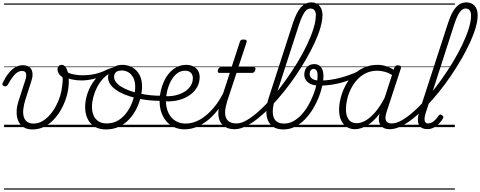

<svg xmlns="http://www.w3.org/2000/svg" viewBox="-34 -1059 3998 1599"><path d="M237 19Q193 19 163.5 1Q134 -17 119 -50Q104 -83 104.5 -128.5Q105 -174 124 -229L176 -389Q189 -429 182.5 -448.5Q176 -468 150 -468Q129 -468 109.5 -455.5Q90 -443 71.5 -417.5Q53 -392 31 -354Q26 -346 20.5 -342.5Q15 -339 3 -341Q-10 -344 -13 -352.5Q-16 -361 -11 -370Q10 -414 36 -447Q62 -480 92 -498Q122 -516 157 -516Q182 -516 200 -507Q218 -498 227.5 -480.5Q237 -463 237 -437.5Q237 -412 226 -380L178 -231Q165 -190 160.5 -153.5Q156 -117 163 -89.5Q170 -62 190.5 -46Q211 -30 245 -30Q284 -30 318 -49.5Q352 -69 381 -102Q410 -135 431.5 -175.5Q453 -216 466.5 -258.5Q480 -301 483 -339Q486 -358 487.5 -377Q489 -396 487 -415Q465 -430 455 -447Q445 -464 445 -482Q445 -498 455 -508.5Q465 -519 480 -519Q494 -519 505 -509Q516 -499 523.5 -480Q531 -461 535 -435.5Q539 -410 539 -379Q539 -329 525.5 -274.5Q512 -220 486 -168Q460 -116 423 -73.5Q386 -31 339 -6Q292 19 237 19ZM0 510H604V520H0ZM0 -20H604V0H0ZM0 -505H604V-500H0ZM0 -1030H604V-1020H0Z M643 -389Q603 -389 564.5 -397.5Q526 -406 489 -429Q484 -432 484 -440Q484 -448 487.5 -456Q491 -464 498 -467.5Q505 -471 512 -466Q539 -448 576 -440Q613 -432 652 -432Q688 -432 724.5 -437Q761 -442 794.5 -453Q828 -464 856 -479Q866 -485 871 -479Q876 -473 875 -463.5Q874 -454 865 -449Q810 -419 754 -404Q698 -389 643 -389ZM604 510V520ZM604 -20V0ZM604 -505V-500ZM604 -1030V-1020Z M848 19Q792 19 753.5 -4.5Q715 -28 695 -70.5Q675 -113 675 -168Q675 -223 695 -282Q715 -341 754 -392Q793 -443 851 -475Q909 -507 985 -507Q995 -507 996.5 -499Q998 -491 994 -483.5Q990 -476 982 -476Q933 -476 893.5 -456Q854 -436 824 -403.5Q794 -371 773.5 -330.5Q753 -290 742.5 -248.5Q732 -207 732 -170Q732 -128 746 -96.5Q760 -65 787.5 -48Q815 -31 854 -31Q914 -31 958 -61Q1002 -91 1032 -138Q1062 -185 1077 -237.5Q1092 -290 1092 -334Q1092 -381 1076 -412Q1060 -443 1034.5 -457.5Q1009 -472 982 -472Q969 -472 963 -479Q957 -486 958 -495.5Q959 -505 965.5 -512Q972 -519 985 -519Q1029 -519 1066.5 -498.5Q1104 -478 1126.5 -438Q1149 -398 1149 -339Q1149 -298 1137.5 -249.5Q1126 -201 1102.5 -153.5Q1079 -106 1043 -67Q1007 -28 958.5 -4.5Q910 19 848 19ZM604 510H1205V520H604ZM604 -20H1205V0H604ZM604 -505H1205V-500H604ZM604 -1030H1205V-1020H604Z M1305 -219Q1251 -219 1197.5 -225Q1144 -231 1095 -243Q1046 -255 1004 -272Q962 -289 931 -311Q900 -333 883 -359Q866 -385 866 -415Q866 -445 880.5 -468.5Q895 -492 922.5 -505.5Q950 -519 985 -519Q998 -519 1004 -512Q1010 -505 1009 -495.5Q1008 -486 1001.5 -479Q995 -472 983 -472Q947 -472 931.5 -457.5Q916 -443 916 -419Q916 -396 932.5 -374.5Q949 -353 978 -335.5Q1007 -318 1045 -304Q1083 -290 1127.5 -280.5Q1172 -271 1218 -266Q1264 -261 1308 -262Q1317 -262 1321 -255.5Q1325 -249 1324.5 -240.5Q1324 -232 1319 -225.5Q1314 -219 1305 -219ZM1205 510V520ZM1205 -20V0ZM1205 -505V-500ZM1205 -1030V-1020Z M1316 -262Q1362 -254 1407 -261Q1452 -268 1489.5 -287.5Q1527 -307 1549.5 -337.5Q1572 -368 1572 -408Q1572 -437 1555 -453.5Q1538 -470 1507 -470Q1496 -470 1491.5 -477Q1487 -484 1488.5 -494Q1490 -504 1497.5 -511.5Q1505 -519 1519 -519Q1543 -519 1563.5 -511.5Q1584 -504 1598.5 -491Q1613 -478 1621 -459.5Q1629 -441 1629 -418Q1629 -366 1603 -325.5Q1577 -285 1532.5 -258Q1488 -231 1431 -220.5Q1374 -210 1312 -218ZM1205 510H1680V520H1205ZM1205 -20H1680V0H1205ZM1205 -505H1680V-500H1205ZM1205 -1030H1680V-1020H1205Z M1504 18Q1466 18 1434 7Q1402 -4 1376 -25Q1350 -46 1332 -75.5Q1314 -105 1304.5 -141Q1295 -177 1295 -218Q1295 -258 1304.5 -300Q1314 -342 1331.5 -381Q1349 -420 1376 -451Q1403 -482 1438.5 -500.5Q1474 -519 1518 -519Q1528 -519 1531.5 -511.5Q1535 -504 1533 -494Q1531 -484 1524 -477Q1517 -470 1507 -470Q1468 -470 1438 -445.5Q1408 -421 1388 -382Q1368 -343 1358 -300.5Q1348 -258 1348 -220Q1348 -179 1359 -144Q1370 -109 1391.5 -83.5Q1413 -58 1443.5 -44Q1474 -30 1513 -30Q1573 -30 1632 -63.5Q1691 -97 1745 -161Q1799 -225 1841 -315Q1845 -323 1854 -323Q1863 -323 1869 -317.5Q1875 -312 1870 -300Q1837 -223 1795 -164Q1753 -105 1705 -64.5Q1657 -24 1606.5 -3Q1556 18 1504 18ZM1680 510V520ZM1680 -20V0ZM1680 -505V-500ZM1680 -1030V-1020Z M1921 17Q1877 17 1846.5 1Q1816 -15 1800 -45Q1784 -75 1784.5 -118.5Q1785 -162 1803 -217L1880 -452H1794Q1783 -452 1780.5 -458.5Q1778 -465 1781 -477Q1785 -489 1791.5 -494.5Q1798 -500 1808 -500H1895L1963 -709Q1967 -721 1973.5 -725.5Q1980 -730 1994 -730Q2011 -730 2017 -724Q2023 -718 2019 -706L1951 -500H2079Q2090 -500 2092.5 -494Q2095 -488 2092 -476Q2088 -463 2081.5 -457.5Q2075 -452 2065 -452H1936L1859 -219Q1843 -169 1841 -133Q1839 -97 1850 -74.5Q1861 -52 1882.5 -41.5Q1904 -31 1935 -31Q1945 -31 1949 -23.5Q1953 -16 1952 -7Q1951 2 1943 9.5Q1935 17 1921 17ZM1680 510H2068V520H1680ZM1680 -20H2068V0H1680ZM1680 -505H2068V-500H1680ZM1680 -1030H2068V-1020H1680Z M1921 17Q1908 17 1904.5 9.5Q1901 2 1904 -7Q1907 -16 1915.5 -23.5Q1924 -31 1936 -31Q1975 -31 2023.5 -59.5Q2072 -88 2126 -137Q2180 -186 2235.5 -250.5Q2291 -315 2343.5 -388.5Q2396 -462 2442 -537.5Q2488 -613 2522.5 -685.5Q2557 -758 2576.5 -820.5Q2596 -883 2596 -929Q2596 -941 2604.5 -947.5Q2613 -954 2623.5 -954Q2634 -954 2642.5 -947.5Q2651 -941 2651 -929Q2651 -886 2634.5 -829Q2618 -772 2587.5 -705.5Q2557 -639 2516.5 -568.5Q2476 -498 2428 -427.5Q2380 -357 2327 -291.5Q2274 -226 2220 -170Q2166 -114 2113 -72Q2060 -30 2011 -6.5Q1962 17 1921 17ZM2067 510V520ZM2067 -20V0ZM2067 -505V-500ZM2067 -1030V-1020Z M2326 19Q2274 19 2242 -2.5Q2210 -24 2196 -60Q2182 -96 2184 -142Q2186 -188 2202 -238L2406 -869Q2436 -958 2472 -998.5Q2508 -1039 2559 -1039Q2588 -1039 2609 -1025.5Q2630 -1012 2641 -987.5Q2652 -963 2652 -929Q2652 -917 2643.5 -910.5Q2635 -904 2624.5 -904Q2614 -904 2605.5 -910.5Q2597 -917 2597 -929Q2597 -948 2592 -961Q2587 -974 2577 -981Q2567 -988 2552 -988Q2534 -988 2518 -974.5Q2502 -961 2487.5 -932.5Q2473 -904 2457 -856L2257 -239Q2245 -201 2240 -164Q2235 -127 2241 -96.5Q2247 -66 2269 -48Q2291 -30 2332 -30Q2374 -30 2410.5 -50.5Q2447 -71 2478.5 -105.5Q2510 -140 2534 -182.5Q2558 -225 2575.5 -269.5Q2593 -314 2602 -355.5Q2611 -397 2611 -428Q2611 -458 2602 -471.5Q2593 -485 2579 -485Q2565 -485 2560.5 -495Q2556 -505 2562 -515Q2568 -525 2584 -525Q2602 -525 2615.5 -519Q2629 -513 2639 -500Q2649 -487 2654.5 -468Q2660 -449 2660 -424Q2660 -390 2650 -344.5Q2640 -299 2620.5 -249Q2601 -199 2572 -151.5Q2543 -104 2506 -65.5Q2469 -27 2423.5 -4Q2378 19 2326 19ZM2068 510H2707V520H2068ZM2068 -20H2707V0H2068ZM2068 -505H2707V-500H2068ZM2068 -1030H2707V-1020H2068Z M2624 -346Q2586 -346 2558 -357.5Q2530 -369 2515 -390Q2500 -411 2500 -438Q2500 -461 2509 -480.5Q2518 -500 2536.5 -512.5Q2555 -525 2584 -525Q2598 -525 2600.5 -515Q2603 -505 2598 -495Q2593 -485 2579 -485Q2563 -485 2554 -473.5Q2545 -462 2545 -444Q2545 -417 2567 -402.5Q2589 -388 2628 -388Q2673 -388 2717.5 -394.5Q2762 -401 2805 -412.5Q2848 -424 2889.5 -440Q2931 -456 2970 -475Q2984 -481 2989.5 -474Q2995 -467 2993.5 -455.5Q2992 -444 2981 -439Q2925 -410 2867 -389Q2809 -368 2748.5 -357Q2688 -346 2624 -346ZM2707 510H2726V520H2707ZM2707 -20H2726V0H2707ZM2707 -505H2726V-500H2707ZM2707 -1030H2726V-1020H2707Z M2923 17Q2882 17 2852 -3Q2822 -23 2806 -59.5Q2790 -96 2790 -146Q2790 -190 2802.5 -240.5Q2815 -291 2840 -340.5Q2865 -390 2903 -430Q2941 -470 2993.5 -494.5Q3046 -519 3112 -519Q3150 -519 3189.5 -505Q3229 -491 3260 -467L3248 -423Q3207 -451 3173.5 -460.5Q3140 -470 3109 -470Q3055 -470 3013 -449.5Q2971 -429 2939.5 -394Q2908 -359 2887.5 -317Q2867 -275 2857 -231.5Q2847 -188 2847 -150Q2847 -114 2857 -87.5Q2867 -61 2887 -47Q2907 -33 2938 -33Q2973 -33 3013 -56.5Q3053 -80 3094.5 -129Q3136 -178 3174 -254L3187 -214Q3143 -124 3095 -73.5Q3047 -23 3002.5 -3Q2958 17 2923 17ZM3212 17Q3183 17 3162.5 7Q3142 -3 3131.5 -22.5Q3121 -42 3121 -69Q3121 -96 3132 -130L3250 -494Q3254 -506 3260.5 -510.5Q3267 -515 3280 -515Q3298 -515 3303 -507.5Q3308 -500 3304 -488L3185 -125Q3169 -74 3181.5 -52.5Q3194 -31 3227 -31Q3236 -31 3240 -23.5Q3244 -16 3242.5 -7Q3241 2 3233.5 9.5Q3226 17 3212 17ZM2725 510H3360V520H2725ZM2725 -20H3360V0H2725ZM2725 -505H3360V-500H2725ZM2725 -1030H3360V-1020H2725Z M3214 17Q3201 17 3197.5 9.5Q3194 2 3197 -7Q3200 -16 3208.5 -23.5Q3217 -31 3229 -31Q3268 -31 3316.5 -59.5Q3365 -88 3419 -137Q3473 -186 3528.5 -250.5Q3584 -315 3636.5 -388.5Q3689 -462 3735 -537.5Q3781 -613 3815.5 -685.5Q3850 -758 3869.5 -820.5Q3889 -883 3889 -929Q3889 -941 3897.5 -947.5Q3906 -954 3916.5 -954Q3927 -954 3935.5 -947.5Q3944 -941 3944 -929Q3944 -886 3927.5 -829Q3911 -772 3880.5 -705.5Q3850 -639 3809.5 -568.5Q3769 -498 3721 -427.5Q3673 -357 3620 -291.5Q3567 -226 3513 -170Q3459 -114 3406 -72Q3353 -30 3304 -6.5Q3255 17 3214 17ZM3360 510V520ZM3360 -20V0ZM3360 -505V-500ZM3360 -1030V-1020Z M3525 16Q3497 16 3479 6Q3461 -4 3453 -23.5Q3445 -43 3446.5 -71Q3448 -99 3459 -133L3698 -869Q3727 -958 3763.5 -998.5Q3800 -1039 3851 -1039Q3880 -1039 3901 -1025.5Q3922 -1012 3933 -988Q3944 -964 3944 -930Q3944 -918 3935.5 -911.5Q3927 -905 3916.5 -905Q3906 -905 3897.5 -911.5Q3889 -918 3889 -930Q3889 -949 3884 -961.5Q3879 -974 3869 -981Q3859 -988 3844 -988Q3826 -988 3810 -974.5Q3794 -961 3779.5 -932.5Q3765 -904 3749 -856L3510 -114Q3502 -87 3501.5 -68.5Q3501 -50 3508.5 -40.5Q3516 -31 3532 -31Q3549 -31 3565 -40.5Q3581 -50 3594.5 -64.5Q3608 -79 3617 -94Q3622 -101 3629 -104Q3636 -107 3646 -100Q3657 -94 3658 -86.5Q3659 -79 3654 -71Q3643 -52 3624 -31.5Q3605 -11 3580.5 2.5Q3556 16 3525 16ZM3360 510H3754V520H3360ZM3360 -20H3754V0H3360ZM3360 -505H3754V-500H3360ZM3360 -1030H3754V-1020H3360Z"/></svg>

Font: Playwrite CO Guides
Style: Regular
Weight: 400
Designer: Veronika Burian, José Scaglione
Foundry: TypeTogether
Version: Version 1.003